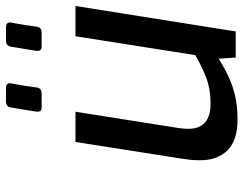

<svg xmlns="http://www.w3.org/2000/svg" viewBox="-106 -701 813 641"><g transform="rotate(-90 300.5 -380.5)"><path d="M222 6Q152 6 119 -27.5Q86 -61 86 -119Q86 -137 87.5 -151.5Q89 -166 91 -178L147 -535H248L193 -187Q192 -180 191.5 -173Q191 -166 191 -158Q191 -121 212 -102.5Q233 -84 276 -84Q323 -84 360 -98Q397 -112 437 -135L500 -535H601L516 0H429L425 -57Q395 -38 365 -24Q335 -10 300.5 -2Q266 6 222 6ZM465 -648Q451 -648 451 -662Q451 -663 451.5 -667Q452 -671 455 -689Q458 -707 465 -749Q467 -767 485 -767H531Q546 -767 546 -753Q546 -753 545.5 -749Q545 -745 541.5 -727Q538 -709 532 -665Q530 -648 512 -648ZM262 -648Q248 -648 248 -662Q248 -663 248.5 -667Q249 -671 252 -689Q255 -707 262 -749Q264 -767 282 -767H328Q343 -767 343 -753Q343 -753 342.5 -749Q342 -745 338.5 -727Q335 -709 329 -665Q327 -648 309 -648Z"/></g></svg>

Font: Exo Thin Medium
Style: Italic
Weight: 500
Italic angle: -9°
Version: Version 2.000